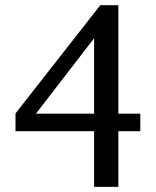

<svg xmlns="http://www.w3.org/2000/svg" viewBox="-20 -707 603 743"><path d="M438 -199.2V16.1H344.2V-199.2H40V-268.1L368.2 -687H438V-267.1H522.9V-199.2ZM344.2 -559.1 119.1 -267.1H344.2Z"/></svg>

Font: Tagmukay Beta
Style: Regular
Weight: 400
Designer: Peter Martin
Foundry: SIL International
Version: Version 2.000; dev 82b92eM